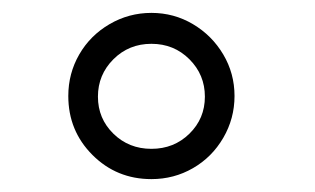

<svg xmlns="http://www.w3.org/2000/svg" viewBox="-20 -832 489 298"><path d="M344 -683Q344 -648 326.5 -618Q309 -588 279.5 -571Q250 -554 215 -554Q161 -554 123.5 -591.5Q86 -629 86 -683Q86 -718 103 -747.5Q120 -777 150 -794.5Q180 -812 215 -812Q250 -812 279.5 -794.5Q309 -777 326.5 -747.5Q344 -718 344 -683ZM215 -601Q250 -601 274 -624.5Q298 -648 298 -682Q298 -716 274 -740Q250 -764 215 -764Q180 -764 156 -740Q132 -716 132 -682Q132 -648 156 -624.5Q180 -601 215 -601Z"/></svg>

Font: SUIT Light
Style: Regular
Weight: 300
Designer: Sunn Youn; Korean Glyphs from Source Han Sans (Sandoll Communications; Soo-young Jang, Joo-yeon Kang)
Foundry: Sunn
Version: Version 1.006